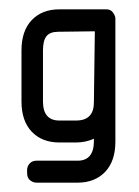

<svg xmlns="http://www.w3.org/2000/svg" viewBox="-20 -314 297 411"><path d="M58 77Q51 77 44.5 72Q38 67 38 56V50Q38 42 43.5 36Q49 30 58 30H146Q181 30 181 -12V-17Q163 -9 143 -9H107Q70 -9 48 -32Q26 -55 26 -97V-206Q26 -248 48 -271Q70 -294 107 -294H208Q217 -294 222 -287Q227 -280 227 -274V-11Q227 31 205 54Q183 77 146 77ZM105 -246Q87 -246 79.5 -236.5Q72 -227 72 -206V-97Q72 -56 107 -56H143Q181 -56 181 -95L183 -247Z"/></svg>

Font: Chathura
Style: ExtraBold
Weight: 800
Designer: Appaji Ambarisha Darbha
Foundry: Aditya Fonts
Version: Version 1.001 2016